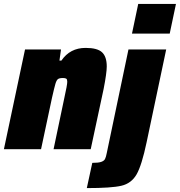

<svg xmlns="http://www.w3.org/2000/svg" viewBox="-30 -763 920 982"><path d="M98 -510H282L274 -453H284Q328 -518 408 -518Q468 -518 492 -495.5Q516 -473 516 -423Q516 -390 500 -308L434 0H244L299 -262Q314 -329 314 -345Q314 -357 309 -360.5Q304 -364 292 -364Q274 -364 266.5 -358.5Q259 -353 253.5 -334.5Q248 -316 236 -263L180 0H-10ZM645 -591 677 -743H870L838 -591ZM516 20 627 -510H820L720 -36Q695 83 668.5 129Q642 175 591 187Q540 199 414 199L442 70Q473 70 487.5 65Q502 60 507 50.5Q512 41 516 20Z"/></svg>

Font: Saira Semi Condensed Black
Style: Italic
Weight: 900
Width: 4
Italic angle: -12°
Designer: Hector Gatti with collaboration of the Omnibus-Type team
Foundry: Omnibus-Type
Version: Version 1.001; ttfautohint (v1.8)